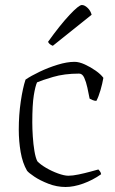

<svg xmlns="http://www.w3.org/2000/svg" viewBox="-20 -747 458 767"><path d="M242 0Q207 0 173.5 -13Q140 -26 117 -41.5Q94 -57 88 -65Q70 -96 62.5 -139.5Q55 -183 55 -229Q55 -288 63 -342Q71 -396 82 -429Q104 -444 138.5 -460.5Q173 -477 210.5 -488.5Q248 -500 278 -500Q296 -500 319 -489.5Q342 -479 362.5 -464.5Q383 -450 393 -436Q389 -413 381.5 -387Q374 -361 365 -344Q358 -344 350.5 -347Q343 -350 338 -353Q334 -374 329 -397Q324 -420 316.5 -436.5Q309 -453 296 -453Q237 -453 191.5 -439.5Q146 -426 128 -418Q121 -403 115 -366Q109 -329 109 -258Q109 -233 111 -202Q113 -171 117.5 -144Q122 -117 129 -103Q141 -90 164 -76.5Q187 -63 212 -54Q237 -45 253 -45Q270 -45 294 -50Q318 -55 340 -61Q362 -67 373 -70Q375 -68 379 -63Q383 -58 384 -51Q350 -27 312 -13.5Q274 0 242 0ZM191 -564Q176 -570 172 -580Q220 -647 257.5 -687Q295 -727 307 -727Q318 -727 330 -715.5Q342 -704 346 -688Z"/></svg>

Font: Texturina 72pt Thin
Style: Regular
Weight: 100
Designer: Guillermo Torres Carreño
Foundry: Omnibus-Type
Version: Version 1.002; ttfautohint (v1.8.3)